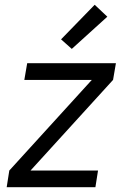

<svg xmlns="http://www.w3.org/2000/svg" viewBox="-20 -785 540 805"><path d="M8 0 19 -70 365 -450H82L94 -520H466L454 -450L108 -70H391L380 0ZM281 -580 236 -620 377 -765 430 -715Z"/></svg>

Font: Iosevka Fixed
Style: Italic
Weight: 400
Italic angle: -9°
Monospace: yes
Designer: Belleve Invis
Foundry: Belleve Invis
Version: Version 33.2.4